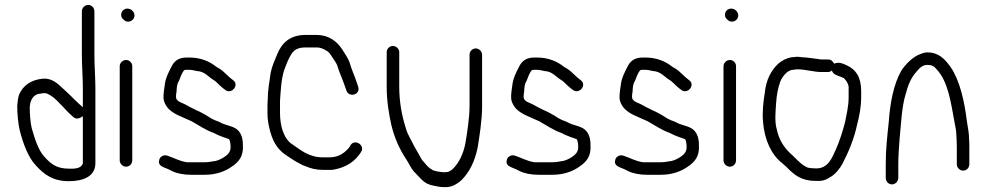

<svg xmlns="http://www.w3.org/2000/svg" viewBox="-20 -724 4012 781"><path d="M364 -678C364 -692 353 -704 339 -704C325 -704 313 -692 313 -678V-502C313 -456 317 -409 317 -364V-288L301 -302C294 -309 287 -315 283 -319L269 -333C258 -344 247 -354 236 -364C215 -384 191 -407 154 -404C105 -399 74 -376 58 -340C53 -326 52 -312 50 -294C50 -263 54 -220 60 -195C73 -143 94 -84 126 -51C160 -13 197 13 260 13C318 13 368 -6 368 -60V-364C368 -407 364 -456 364 -502ZM279 -38H260C211 -38 187 -57 162 -85C135 -112 120 -165 109 -203C104 -221 101 -262 101 -285C101 -313 114 -342 145 -343C148 -344 154 -345 159 -345H167C190 -336 208 -320 223 -303L235 -291L248 -277C253 -272 258 -266 266 -259L277 -249C291 -236 304 -243 317 -251V-59C312 -45 298 -39 279 -38ZM58 -338ZM50 -293Z M467 -72C467 -58 479 -46 493 -46C507 -46 518 -58 518 -72V-455C518 -468 507 -480 493 -480C479 -480 467 -468 467 -455ZM501 -636C515 -636 527 -647 527 -661C527 -676 514 -689 498 -689C484 -689 473 -678 473 -664C473 -657 475 -651 480 -647C486 -641 490 -636 501 -636Z M915 -110C910 -92 871 -69 848 -68C838 -66 825 -64 812 -64H740C708 -69 686 -83 660 -91C645 -96 631 -86 628 -75C620 -49 644 -45 664 -36L678 -29C697 -19 726 -13 757 -13H812C858 -13 895 -26 924 -47C953 -67 971 -89 968 -135C968 -162 961 -181 948 -194C933 -209 910 -212 886 -221L870 -229C847 -237 839 -242 819 -255L801 -265C794 -269 787 -272 778 -276L754 -288C746 -292 738 -297 730 -301C723 -305 696 -311 696 -329C696 -336 696 -342 698 -350C699 -366 699 -382 708 -395C713 -407 719 -428 730 -439C733 -440 737 -440 740 -440H751C759 -440 773 -437 781 -435C812 -434 828 -411 848 -399C853 -396 856 -394 860 -390C870 -380 886 -365 898 -357C923 -340 955 -379 928 -398C907 -413 894 -431 874 -444C869 -447 863 -450 859 -453C833 -474 796 -490 751 -490H740C706 -490 689 -476 677 -452C665 -428 653 -406 650 -377C648 -363 645 -345 645 -329C645 -316 649 -304 658 -291C678 -261 723 -248 759 -231C789 -214 818 -194 850 -183L866 -175C876 -171 895 -163 906 -160C911 -159 914 -157 915 -150C918 -140 920 -119 915 -110ZM917 -129ZM820 -250H819Z M1430 -392C1422 -417 1410 -441 1402 -470C1396 -487 1381 -509 1372 -523C1350 -556 1318 -582 1267 -582H1224C1160 -582 1126 -550 1107 -502C1097 -477 1087 -457 1081 -428C1076 -393 1069 -356 1069 -316C1068 -307 1068 -297 1068 -288V-263C1068 -244 1071 -222 1075 -206C1086 -155 1105 -119 1142 -94C1154 -86 1177 -70 1189 -64L1204 -56C1210 -52 1216 -50 1223 -48C1242 -39 1267 -33 1293 -33H1321C1327 -33 1332 -33 1338 -34C1390 -44 1425 -68 1449 -106C1466 -132 1425 -161 1406 -134L1401 -125C1385 -105 1360 -84 1321 -84H1293C1237 -84 1204 -113 1169 -137C1148 -150 1137 -172 1129 -195C1123 -213 1119 -239 1119 -263V-314C1122 -356 1124 -403 1136 -439C1144 -461 1152 -482 1164 -502C1177 -523 1193 -531 1224 -531H1267C1287 -531 1297 -524 1309 -517C1319 -512 1327 -499 1331 -492C1336 -485 1350 -466 1353 -454C1361 -427 1373 -403 1382 -376L1389 -356C1399 -325 1448 -339 1437 -371ZM1402 -469V-470ZM1081 -423ZM1338 -29ZM1353 -449Z M1553 -368C1553 -315 1562 -259 1572 -215C1585 -161 1606 -116 1633 -75C1645 -57 1651 -41 1663 -27L1684 -5C1701 13 1709 21 1730 28L1747 32C1758 34 1770 37 1783 37C1816 40 1839 25 1858 8C1891 -26 1911 -67 1923 -124C1930 -168 1941 -235 1941 -289V-501C1941 -515 1929 -527 1915 -527C1901 -527 1890 -515 1890 -501V-294C1890 -244 1880 -182 1873 -141C1865 -99 1848 -63 1823 -38C1819 -34 1809 -25 1797 -24C1785 -22 1768 -25 1757 -27L1742 -31C1732 -37 1728 -39 1717 -50L1698 -72C1695 -76 1692 -80 1690 -85C1682 -99 1672 -117 1664 -131C1653 -155 1638 -175 1630 -205C1615 -253 1604 -308 1604 -371V-512C1604 -525 1592 -537 1578 -537C1564 -537 1553 -525 1553 -512ZM1663 -32V-31ZM1730 28ZM1923 -126Z M2329 -110C2324 -92 2285 -69 2262 -68C2252 -66 2239 -64 2226 -64H2154C2122 -69 2100 -83 2074 -91C2059 -96 2045 -86 2042 -75C2034 -49 2058 -45 2078 -36L2092 -29C2111 -19 2140 -13 2171 -13H2226C2272 -13 2309 -26 2338 -47C2367 -67 2385 -89 2382 -135C2382 -162 2375 -181 2362 -194C2347 -209 2324 -212 2300 -221L2284 -229C2261 -237 2253 -242 2233 -255L2215 -265C2208 -269 2201 -272 2192 -276L2168 -288C2160 -292 2152 -297 2144 -301C2137 -305 2110 -311 2110 -329C2110 -336 2110 -342 2112 -350C2113 -366 2113 -382 2122 -395C2127 -407 2133 -428 2144 -439C2147 -440 2151 -440 2154 -440H2165C2173 -440 2187 -437 2195 -435C2226 -434 2242 -411 2262 -399C2267 -396 2270 -394 2274 -390C2284 -380 2300 -365 2312 -357C2337 -340 2369 -379 2342 -398C2321 -413 2308 -431 2288 -444C2283 -447 2277 -450 2273 -453C2247 -474 2210 -490 2165 -490H2154C2120 -490 2103 -476 2091 -452C2079 -428 2067 -406 2064 -377C2062 -363 2059 -345 2059 -329C2059 -316 2063 -304 2072 -291C2092 -261 2137 -248 2173 -231C2203 -214 2232 -194 2264 -183L2280 -175C2290 -171 2309 -163 2320 -160C2325 -159 2328 -157 2329 -150C2332 -140 2334 -119 2329 -110ZM2331 -129ZM2234 -250H2233Z M2770 -110C2765 -92 2726 -69 2703 -68C2693 -66 2680 -64 2667 -64H2595C2563 -69 2541 -83 2515 -91C2500 -96 2486 -86 2483 -75C2475 -49 2499 -45 2519 -36L2533 -29C2552 -19 2581 -13 2612 -13H2667C2713 -13 2750 -26 2779 -47C2808 -67 2826 -89 2823 -135C2823 -162 2816 -181 2803 -194C2788 -209 2765 -212 2741 -221L2725 -229C2702 -237 2694 -242 2674 -255L2656 -265C2649 -269 2642 -272 2633 -276L2609 -288C2601 -292 2593 -297 2585 -301C2578 -305 2551 -311 2551 -329C2551 -336 2551 -342 2553 -350C2554 -366 2554 -382 2563 -395C2568 -407 2574 -428 2585 -439C2588 -440 2592 -440 2595 -440H2606C2614 -440 2628 -437 2636 -435C2667 -434 2683 -411 2703 -399C2708 -396 2711 -394 2715 -390C2725 -380 2741 -365 2753 -357C2778 -340 2810 -379 2783 -398C2762 -413 2749 -431 2729 -444C2724 -447 2718 -450 2714 -453C2688 -474 2651 -490 2606 -490H2595C2561 -490 2544 -476 2532 -452C2520 -428 2508 -406 2505 -377C2503 -363 2500 -345 2500 -329C2500 -316 2504 -304 2513 -291C2533 -261 2578 -248 2614 -231C2644 -214 2673 -194 2705 -183L2721 -175C2731 -171 2750 -163 2761 -160C2766 -159 2769 -157 2770 -150C2773 -140 2775 -119 2770 -110ZM2772 -129ZM2675 -250H2674Z M2923 -72C2923 -58 2935 -46 2949 -46C2963 -46 2974 -58 2974 -72V-455C2974 -468 2963 -480 2949 -480C2935 -480 2923 -468 2923 -455ZM2957 -636C2971 -636 2983 -647 2983 -661C2983 -676 2970 -689 2954 -689C2940 -689 2929 -678 2929 -664C2929 -657 2931 -651 2936 -647C2942 -641 2946 -636 2957 -636Z M3349 -482H3321C3318 -482 3312 -483 3307 -484C3288 -486 3261 -491 3243 -491C3238 -492 3231 -493 3222 -493L3200 -491C3180 -488 3161 -478 3147 -466C3117 -439 3096 -399 3091 -347C3085 -311 3080 -268 3084 -226C3090 -155 3118 -94 3161 -61L3179 -45C3211 -12 3239 12 3300 12C3329 13 3340 7 3358 -4C3377 -14 3397 -39 3408 -60C3431 -105 3454 -158 3466 -215C3475 -250 3483 -287 3483 -329V-353C3483 -410 3462 -441 3425 -458C3408 -466 3392 -473 3373 -465C3367 -475 3361 -482 3349 -482ZM3364 -437 3366 -432C3373 -418 3395 -415 3413 -406C3421 -397 3429 -388 3432 -372V-330C3432 -289 3423 -258 3417 -225C3407 -188 3395 -149 3380 -116C3365 -83 3349 -39 3301 -39C3284 -39 3278 -40 3266 -42L3256 -47C3231 -61 3214 -84 3194 -101C3169 -124 3148 -157 3140 -197C3130 -229 3135 -272 3137 -305C3139 -337 3145 -368 3154 -392C3160 -408 3180 -439 3206 -440C3211 -441 3218 -442 3224 -442C3256 -442 3291 -431 3321 -431H3349C3354 -431 3360 -434 3364 -437ZM3222 -493ZM3140 -198Z M3789 -443C3837 -393 3848 -307 3863 -225C3866 -208 3870 -194 3870 -177C3871 -164 3872 -142 3872 -128V-56C3872 -42 3884 -30 3898 -30C3912 -30 3923 -42 3923 -56V-128C3923 -136 3923 -145 3922 -155C3922 -186 3917 -202 3913 -231C3903 -313 3884 -397 3847 -451C3823 -484 3799 -511 3751 -511C3736 -510 3726 -505 3714 -500C3689 -488 3662 -461 3646 -436C3615 -381 3601 -309 3595 -226C3589 -168 3583 -118 3583 -60V-1C3583 14 3594 26 3608 26C3622 26 3634 14 3634 -1V-60C3634 -87 3637 -128 3639 -156C3645 -214 3648 -292 3664 -341C3674 -379 3685 -406 3706 -430C3717 -443 3730 -460 3752 -460C3769 -460 3780 -455 3789 -443ZM3664 -338ZM3752 -511H3751ZM3714 -500ZM3646 -433V-432ZM3615 -354Z"/></svg>

Font: Blanket
Style: Light
Weight: 300
Foundry: Cannot Into Space Fonts
Version: Version 0.9